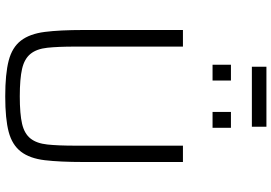

<svg xmlns="http://www.w3.org/2000/svg" viewBox="-176 -880 1063 752"><g transform="rotate(90 356.0 -503.5)"><path d="M97 0ZM550 -688H614V-298Q614 -206 607 -147Q600 -88 573.5 -53.5Q547 -19 496 -5.5Q445 8 357 8Q269 8 217 -5.5Q165 -19 138.5 -53.5Q112 -88 104.5 -147Q97 -206 97 -298V-688H162V-266Q162 -199 166.5 -157Q171 -115 190.5 -91Q210 -67 249 -58Q288 -49 357 -49Q426 -49 464.5 -58Q503 -67 522 -91Q541 -115 545.5 -157Q550 -199 550 -266ZM233 -804ZM233 -804V-876H295V-804ZM418 -804V-876H480V-804ZM241 -958ZM241 -958V-1015H476V-958Z"/></g></svg>

Font: Azeri Sans Light
Style: Regular
Weight: 300
Designer: Hector Gatti & Omnibus-Type (original fonts) / Cristiano Sobral (main changes and remastering)
Version: Version 1.000; ttfautohint (v1.6)